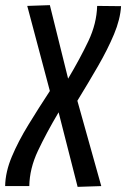

<svg xmlns="http://www.w3.org/2000/svg" viewBox="-36 -724 491 747"><path d="M266 3 192 -287Q144 -206 111.5 -137Q79 -68 78 0H-16Q-15 -55 10 -114.5Q35 -174 74.5 -238.5Q114 -303 158 -370L70 -701L158 -704L229 -418Q276 -497 308 -564.5Q340 -632 342 -701L435 -700Q432 -649 407.5 -590.5Q383 -532 345.5 -467Q308 -402 265 -332L358 0Z"/></svg>

Font: Georama Condensed Medium
Style: Italic
Weight: 500
Width: 3
Italic angle: -9°
Designer: Jean-Baptiste Levee
Foundry: Production Type
Version: Version 1.000